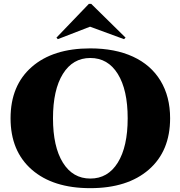

<svg xmlns="http://www.w3.org/2000/svg" viewBox="-20 -966 940 1000"><path d="M443 -946 274 -770 281 -762 449 -827 626 -762 634 -770 455 -946ZM450 -714Q579 -714 672.5 -671Q766 -628 816 -545.5Q866 -463 866 -350Q866 -179 755 -82.5Q644 14 450 14Q256 14 145.5 -82.5Q35 -179 35 -350Q35 -521 145.5 -617.5Q256 -714 450 -714ZM307.5 -119Q359 -36 450.5 -36Q542 -36 593.5 -119Q645 -202 645 -350Q645 -498 593.5 -581Q542 -664 450.5 -664Q359 -664 307.5 -581Q256 -498 256 -350Q256 -202 307.5 -119Z"/></svg>

Font: Cinzel Decorative Black
Style: Regular
Weight: 900
Designer: Natanael Gama
Version: Version 1.001;PS 001.001;hotconv 1.0.56;makeotf.lib2.0.21325